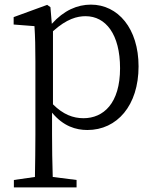

<svg xmlns="http://www.w3.org/2000/svg" viewBox="-20 -548 670 830"><path d="M209 -413C269 -467 314 -478 350 -478C437 -478 499 -400 499 -253C499 -101 427 -37 341 -37C296 -37 253 -53 209 -97ZM198 -517 184 -527 39 -474V-442L129 -435C132 -388 133 -346 133 -282V34C133 93 132 157 131 217L40 230V262H311V230L208 217C206 156 205 90 205 32V-61C254 -2 308 14 358 14C486 14 579 -92 579 -261C579 -425 490 -528 373 -528C314 -528 256 -503 204 -445Z"/></svg>

Font: Noto Serif CJK JP
Style: Regular
Weight: 400
Designer: Ryoko NISHIZUKA 西塚涼子 (kana & ideographs); Frank Grießhammer (Latin, Greek & Cyrillic); Wenlong ZHANG 张文龙 (bopomofo); San
Foundry: Adobe Systems Incorporated
Version: Version 1.000;PS 1;hotconv 16.6.53;makeotf.lib2.5.65590